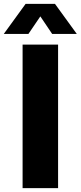

<svg xmlns="http://www.w3.org/2000/svg" viewBox="-62 -970 416 990"><path d="M54.5 0V-740H237.5V0ZM334 -795H207L146 -885.5L84.5 -795H-42.5L70 -950H221.5Z"/></svg>

Font: Encode Sans Semi Condensed ExBd
Style: Regular
Weight: 800
Width: 4
Designer: Multiple Designers
Foundry: Impallari Type
Version: Version 2.000